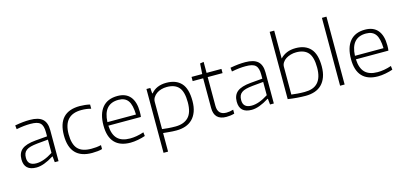

<svg xmlns="http://www.w3.org/2000/svg" viewBox="-81 -1398 4668 2208"><g transform="rotate(-15 2253.0 -294.0)"><path d="M192 5Q48 5 48 -130Q48 -208 97.5 -248Q147 -288 259 -298L401 -310V-358Q401 -397 393.5 -424Q386 -451 369 -467.5Q352 -484 323.5 -491Q295 -498 252 -498Q214 -498 175.5 -494Q137 -490 85 -480L80 -526Q135 -536 176 -540Q217 -544 259 -544Q360 -544 407.5 -502Q455 -460 455 -369V0H410L403 -70H398Q279 5 192 5ZM204 -42Q290 -42 401 -113V-271L272 -259Q224 -254 191.5 -245.5Q159 -237 139 -222Q119 -207 110.5 -185.5Q102 -164 102 -133Q102 -42 204 -42Z M854 9Q591 9 591 -269Q591 -549 854 -549Q881 -549 914.5 -545.5Q948 -542 974 -535V-485Q921 -500 860 -500Q647 -500 647 -269Q647 -149 697 -94.5Q747 -40 858 -40Q890 -40 916 -42.5Q942 -45 974 -52V-5Q954 2 920 5.5Q886 9 854 9Z M1311 9Q1187 9 1123.5 -59Q1060 -127 1060 -261Q1060 -401 1122 -475Q1184 -549 1302 -549Q1402 -549 1453.5 -487Q1505 -425 1505 -307Q1505 -286 1504 -270.5Q1503 -255 1501 -246H1114Q1119 -140 1169 -89.5Q1219 -39 1319 -39Q1357 -39 1397.5 -46Q1438 -53 1483 -68L1488 -23Q1448 -9 1400 0Q1352 9 1311 9ZM1302 -503Q1123 -503 1114 -288H1454Q1451 -403 1415 -453Q1379 -503 1302 -503Z M1646 -540H1692L1697 -474H1703Q1733 -511 1778.5 -530.5Q1824 -550 1884 -550Q1999 -550 2060.5 -483.5Q2122 -417 2122 -271Q2122 -198 2102.5 -145Q2083 -92 2048 -57.5Q2013 -23 1964.5 -6.5Q1916 10 1857 10Q1811 10 1770 5.5Q1729 1 1700 -1V220H1646ZM1858 -37Q1957 -37 2011.5 -91.5Q2066 -146 2066 -270Q2066 -395 2019.5 -448.5Q1973 -502 1877 -502Q1843 -502 1811 -493Q1779 -484 1754.5 -466.5Q1730 -449 1715 -425Q1700 -401 1700 -371V-48Q1729 -44 1770.5 -40.5Q1812 -37 1858 -37Z M2453 8Q2308 8 2308 -137V-490H2183V-540H2310L2318 -664L2362 -671V-540H2539V-490H2362V-148Q2362 -39 2466 -39Q2503 -39 2548 -52V-5Q2523 2 2499 5Q2475 8 2453 8Z M2755 5Q2611 5 2611 -130Q2611 -208 2660.5 -248Q2710 -288 2822 -298L2964 -310V-358Q2964 -397 2956.5 -424Q2949 -451 2932 -467.5Q2915 -484 2886.5 -491Q2858 -498 2815 -498Q2777 -498 2738.5 -494Q2700 -490 2648 -480L2643 -526Q2698 -536 2739 -540Q2780 -544 2822 -544Q2923 -544 2970.5 -502Q3018 -460 3018 -369V0H2973L2966 -70H2961Q2842 5 2755 5ZM2767 -42Q2853 -42 2964 -113V-271L2835 -259Q2787 -254 2754.5 -245.5Q2722 -237 2702 -222Q2682 -207 2673.5 -185.5Q2665 -164 2665 -133Q2665 -42 2767 -42Z M3397 10Q3347 10 3292 5.5Q3237 1 3185 -7V-808H3239V-476Q3273 -512 3318.5 -531Q3364 -550 3424 -550Q3538 -550 3599.5 -483Q3661 -416 3661 -271Q3661 -198 3641.5 -145Q3622 -92 3587.5 -57.5Q3553 -23 3504 -6.5Q3455 10 3397 10ZM3396 -36Q3446 -36 3485 -49Q3524 -62 3551 -90.5Q3578 -119 3592 -163.5Q3606 -208 3606 -270Q3606 -395 3559.5 -448.5Q3513 -502 3417 -502Q3384 -502 3352 -493Q3320 -484 3295 -468Q3270 -452 3254.5 -428.5Q3239 -405 3239 -377V-47Q3268 -43 3309 -39.5Q3350 -36 3396 -36Z M3807 -808H3861V0H3807Z M4258 9Q4134 9 4070.5 -59Q4007 -127 4007 -261Q4007 -401 4069 -475Q4131 -549 4249 -549Q4349 -549 4400.5 -487Q4452 -425 4452 -307Q4452 -286 4451 -270.5Q4450 -255 4448 -246H4061Q4066 -140 4116 -89.5Q4166 -39 4266 -39Q4304 -39 4344.5 -46Q4385 -53 4430 -68L4435 -23Q4395 -9 4347 0Q4299 9 4258 9ZM4249 -503Q4070 -503 4061 -288H4401Q4398 -403 4362 -453Q4326 -503 4249 -503Z"/></g></svg>

Font: Encode Sans Wide
Style: ExtraLight
Weight: 200
Designer: Pablo Impallari, Andres Torresi
Foundry: Pablo Impallari, Andres Torresi
Version: Version 1.000; ttfautohint (v1.00) -l 8 -r 50 -G 200 -x 14 -